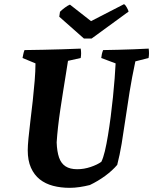

<svg xmlns="http://www.w3.org/2000/svg" viewBox="-20 -890 735 922"><path d="M315 12Q271.5 12 234.8 2.3Q198 -7.4 171.1 -28.6Q144.2 -49.9 128.7 -84.5Q113.2 -119.2 113.2 -168.6Q113.2 -189 116.7 -225.8Q120.2 -262.5 125.9 -309Q131.7 -355.4 137.2 -405.3Q142.7 -455.2 146.5 -501.9Q150.3 -548.7 150.4 -585.7L88.2 -611.5Q90.2 -621.5 92 -630.5Q93.7 -639.5 97.7 -649.5Q143.4 -650 187.9 -651Q232.4 -652 277.3 -653.3Q322.3 -654.6 367.5 -656.6Q369.5 -645.6 369.5 -634.3Q369.5 -623 367.5 -611.5L306.5 -597.8Q302.1 -568.9 295.9 -530.9Q289.7 -493 283 -450.6Q276.3 -408.3 269.8 -364.8Q263.3 -321.3 258.7 -280.4Q254.2 -239.6 252.1 -206Q253.7 -162 263.6 -133.4Q273.6 -104.8 295 -91.1Q316.3 -77.4 350.9 -77.4Q383.5 -77.4 415.6 -88.3Q447.7 -99.2 466.6 -113Q475.7 -131.2 483.6 -164.1Q491.4 -197 498.4 -239.5Q505.4 -282.1 511.6 -329.6Q517.8 -377.1 522.5 -424Q527.2 -470.8 530.5 -512.7Q533.7 -554.6 535.2 -585.6L466.2 -611.5Q467.2 -621.5 469.2 -630.5Q471.2 -639.5 475.2 -649.5Q511.9 -650 548.2 -651Q584.6 -652 621.2 -653.3Q657.9 -654.6 694 -656.6Q695.5 -645.6 695.5 -634.3Q695.5 -623 693.5 -611.5L630 -595.3Q613.4 -517.9 602.2 -448.2Q591 -378.6 582.1 -316.4Q573.2 -254.2 564.2 -200Q555.2 -145.9 542.9 -98.3Q519.3 -70.6 485.2 -45.5Q451 -20.5 411.5 -1.5Q387.9 4.5 362.5 8.3Q337.1 12 315 12ZM382.9 -705.1 264.6 -809.7 268.1 -833.5Q278 -843.4 292.3 -853.9Q306.5 -864.3 315.9 -867.8L417.2 -788.5L575.3 -869.9Q581.7 -867.5 588.9 -854.2Q596.2 -840.8 597.5 -834.4L420.2 -705.1Z"/></svg>

Font: Labrada
Style: Italic
Weight: 400
Italic angle: -7°
Designer: Mercedes Jáuregui
Foundry: Omnibus-Type Team
Version: Version 1.000